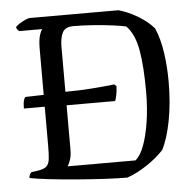

<svg xmlns="http://www.w3.org/2000/svg" viewBox="-51 -756 821 807"><g transform="rotate(-5 359.5 -352.0)"><path d="M454 0Q415 0 358 -3Q301 -6 240 -11Q179 -16 126.5 -22Q74 -28 44 -34Q44 -42 47.5 -48.5Q51 -55 54 -58L83 -62Q108 -66 118.5 -75.5Q129 -85 131.5 -105.5Q134 -126 134 -163V-327H46Q46 -350 49.5 -361.5Q53 -373 57 -375L134 -377V-571Q134 -608 140.5 -628.5Q147 -649 153 -653H55Q52 -655 48 -659.5Q44 -664 43 -671Q49 -678 61 -685.5Q73 -693 85.5 -698.5Q98 -704 104 -704H478Q518 -693 559.5 -668Q601 -643 625 -614Q645 -568 653.5 -508.5Q662 -449 662 -387Q662 -296 647.5 -221.5Q633 -147 610 -103Q582 -72 538.5 -43Q495 -14 454 0ZM208 -69H494Q515 -85 530.5 -126.5Q546 -168 555 -226.5Q564 -285 564 -352Q564 -459 552 -528Q540 -597 505 -633Q489 -637 452.5 -642Q416 -647 371 -650.5Q326 -654 284 -654Q248 -654 237 -631Q226 -608 226 -572V-382Q284 -382 337 -386Q390 -390 433 -395L442 -387Q441 -365 437.5 -348.5Q434 -332 431 -325H226V-138Q226 -113 220 -95Q214 -77 208 -69Z"/></g></svg>

Font: Texturina 72pt Medium
Style: Regular
Weight: 500
Designer: Guillermo Torres Carreño
Foundry: Omnibus-Type
Version: Version 1.002; ttfautohint (v1.8.3)